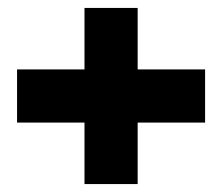

<svg xmlns="http://www.w3.org/2000/svg" viewBox="-20 -612 559 484"><path d="M23 -437H193V-592H327V-437H497V-303H327V-148H193V-303H23Z"/></svg>

Font: Encode Sans Compressed
Style: Black
Weight: 900
Designer: Pablo Impallari, Andres Torresi
Foundry: Pablo Impallari, Andres Torresi
Version: Version 1.000; ttfautohint (v1.00) -l 8 -r 50 -G 200 -x 14 -